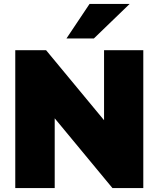

<svg xmlns="http://www.w3.org/2000/svg" viewBox="-20 -962 811 982"><path d="M319.8 -765.1 438 -941.9H643.1L460 -765.1ZM58.1 0V-705.1H215.8L512.2 -347.2V-705.1H712.9V0H555.2L259.8 -356.9V0Z"/></svg>

Font: Mulish ExtraBlack
Style: Regular
Weight: 1000
Designer: Vernon Adams
Foundry: Vernon Adams
Version: Version 3.603; ttfautohint (v1.8.3)